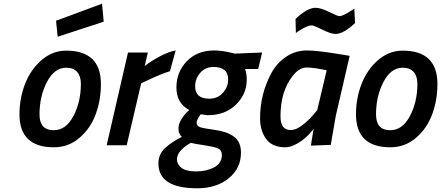

<svg xmlns="http://www.w3.org/2000/svg" viewBox="-20 -783 2378 1035"><path d="M337 -510Q524 -510 524 -330Q524 -244 496 -167.5Q468 -91 408.5 -40Q349 11 270 11Q85 11 85 -167Q85 -253 115 -330.5Q145 -408 204 -459Q263 -510 337 -510ZM270 -81Q335 -81 375.5 -157Q416 -233 416 -331Q416 -372 396 -395Q376 -418 337 -418Q273 -418 233 -341Q193 -264 193 -166Q193 -81 270 -81ZM291 -585 282 -671 530 -763 539 -666Z M555 0 670 -500H777L760 -427Q794 -454 842.5 -479.5Q891 -505 927 -511L896 -399Q851 -386 767 -346L741 -334L663 0Z M1043 232Q834 232 834 98Q834 49 869 16Q904 -17 960 -45Q942 -63 942 -88.5Q942 -114 956.5 -138Q971 -162 985 -176L1000 -190Q931 -227 931 -311Q931 -395 987 -453Q1043 -511 1136 -511Q1176 -511 1229 -498L1246 -494L1393 -500L1372 -411H1301Q1310 -388 1310 -352Q1310 -276 1252 -219Q1194 -162 1100 -162L1062 -167Q1040 -138 1040 -121Q1040 -104 1058.5 -97.5Q1077 -91 1140 -82.5Q1203 -74 1241 -46.5Q1279 -19 1279 40Q1279 124 1213 178Q1147 232 1043 232ZM1176 52Q1176 28 1158 18.5Q1140 9 1083.5 0.5Q1027 -8 1009 -13Q981 1 957.5 25Q934 49 934 76Q934 103 958.5 122Q983 141 1038 141Q1093 141 1134.5 119Q1176 97 1176 52ZM1108 -251Q1154 -251 1182 -283Q1210 -315 1210 -354Q1210 -422 1131 -422Q1087 -422 1059.5 -390.5Q1032 -359 1032 -318Q1032 -251 1108 -251Z M1517 11Q1448 11 1415 -33.5Q1382 -78 1382 -145.5Q1382 -213 1397.5 -273Q1413 -333 1442 -387.5Q1471 -442 1521.5 -476.5Q1572 -511 1635 -511Q1691 -511 1823 -489L1865 -482L1790 -158L1763 -2L1656 2Q1667 -70 1671 -89Q1624 -27 1564 0Q1540 11 1517 11ZM1741 -404Q1673 -419 1633 -419Q1593 -419 1558 -374Q1492 -291 1492 -156Q1492 -119 1505.5 -100.5Q1519 -82 1547.5 -82Q1576 -82 1610 -108.5Q1644 -135 1667 -162L1690 -189ZM1788 -600Q1764 -600 1718 -623Q1672 -646 1660 -646Q1636 -646 1590 -616L1575 -605L1573 -681Q1637 -741 1681 -741Q1709 -741 1754.5 -718.5Q1800 -696 1810 -696Q1828 -696 1874 -726L1890 -736L1894 -659Q1832 -600 1788 -600Z M2151 -510Q2338 -510 2338 -330Q2338 -244 2310 -167.5Q2282 -91 2222.5 -40Q2163 11 2084 11Q1899 11 1899 -167Q1899 -253 1929 -330.5Q1959 -408 2018 -459Q2077 -510 2151 -510ZM2084 -81Q2149 -81 2189.5 -157Q2230 -233 2230 -331Q2230 -372 2210 -395Q2190 -418 2151 -418Q2087 -418 2047 -341Q2007 -264 2007 -166Q2007 -81 2084 -81Z"/></svg>

Font: Titillium Web SemiBold
Style: Italic
Weight: 600
Italic angle: -13°
Version: Version 1.002;PS 57.000;hotconv 1.0.70;makeotf.lib2.5.55311